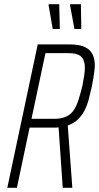

<svg xmlns="http://www.w3.org/2000/svg" viewBox="-20 -901 475 921"><path d="M15 0 161 -688H313Q362 -688 388 -675Q414 -662 424.5 -639Q435 -616 435 -587Q435 -579 433 -563Q431 -547 428 -527Q425 -507 421 -489Q414 -457 406.5 -427.5Q399 -398 386.5 -373Q374 -348 354.5 -329Q335 -310 305 -299L327 0H281L261 -290Q255 -289 248.5 -289Q242 -289 235 -289H122L61 0ZM131 -331H239Q274 -331 297 -341.5Q320 -352 333.5 -372Q347 -392 356.5 -422Q366 -452 375 -488Q380 -514 383.5 -536.5Q387 -559 387 -577Q387 -599 380 -614.5Q373 -630 356.5 -638Q340 -646 310 -646H198ZM266 -762H233L213 -876L214 -881H264L267 -766ZM369 -762H337L316 -876L317 -881H368L370 -766Z"/></svg>

Font: Saira Condensed ExtraLight
Style: Italic
Weight: 250
Width: 3
Italic angle: -12°
Designer: Hector Gatti with collaboration of the Omnibus-Type team
Foundry: Omnibus-Type
Version: Version 1.101